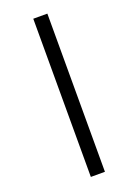

<svg xmlns="http://www.w3.org/2000/svg" viewBox="-177 -936 769 1095"><g transform="rotate(-20 207.0 -389.0)"><path d="M175 -869H260.5V91H175Z"/></g></svg>

Font: Merriweather 24pt SemiBold
Style: Italic
Weight: 600
Italic angle: -7.8°
Version: Version 2.101